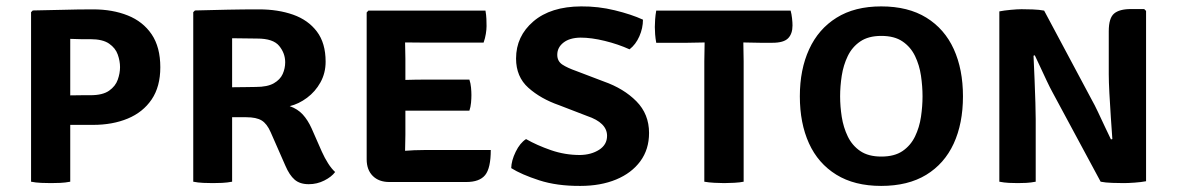

<svg xmlns="http://www.w3.org/2000/svg" viewBox="-20 -582 3770 615"><path d="M493.5 -366.5Q493.5 -304.5 465.8 -263.5Q438 -222.5 389.2 -202.2Q340.5 -182 278 -182H205V0Q190 3 173.2 3.8Q156.5 4.5 143 4.5Q131 4.5 112.5 3.8Q94 3 79.5 0V-543L85 -548.5Q128 -549 178.5 -550.5Q229 -552 278 -552Q340.5 -552 389.2 -532.5Q438 -513 465.8 -472Q493.5 -431 493.5 -366.5ZM205 -457.5V-276.5Q224.5 -277 242.8 -277Q261 -277 269.5 -277Q309 -277 329.5 -291.5Q350 -306 357.2 -326.8Q364.5 -347.5 364.5 -367Q364.5 -386.5 357.2 -407.2Q350 -428 329.5 -442.2Q309 -456.5 269.5 -456.5Q254 -456.5 239.5 -456.5Q225 -456.5 205 -457.5Z M1023 -384.5Q1023 -348 1006.5 -318.2Q990 -288.5 963.5 -268.8Q937 -249 908 -242Q933.5 -233 949.8 -215.2Q966 -197.5 978 -171L1011 -96Q1020 -76 1030.8 -59Q1041.5 -42 1053.5 -31Q1042 -15.5 1018.8 -3.8Q995.5 8 969 8Q940.5 8 923.8 -6.5Q907 -21 894 -51.5L847 -158.5Q835 -186 818 -196.2Q801 -206.5 769 -206.5H723.5V0Q708 3 691.2 3.8Q674.5 4.5 661.5 4.5Q649.5 4.5 631.5 3.8Q613.5 3 599 0V-543L604.5 -548.5Q660 -550 709.8 -551Q759.5 -552 809.5 -552Q870.5 -552 918.8 -535Q967 -518 995 -481Q1023 -444 1023 -384.5ZM723.5 -459.5V-302.5Q746 -302.5 766.8 -303Q787.5 -303.5 799.5 -303.5Q836.5 -303.5 857 -315.2Q877.5 -327 885.5 -345Q893.5 -363 893.5 -382.5Q893.5 -411.5 874.2 -435Q855 -458.5 804 -458.5Q785 -458.5 764.5 -459Q744 -459.5 723.5 -459.5Z M1552 -101.5Q1552 -43.5 1534 -21.2Q1516 1 1473.5 1H1227Q1193.5 1 1174 -18.5Q1154.5 -38 1154.5 -71.5V-542L1160 -548H1535Q1537.5 -534 1538 -521.5Q1538.5 -509 1538.5 -498.5Q1538.5 -487.5 1536.2 -473.5Q1534 -459.5 1529 -445.5H1337.5Q1327.5 -445.5 1311.2 -445.8Q1295 -446 1277.5 -446Q1277.5 -433 1278 -421Q1278.5 -409 1278.5 -394V-326Q1295.5 -326.5 1311.8 -326.8Q1328 -327 1337.5 -327H1483.5Q1487.5 -315.5 1488.8 -301.5Q1490 -287.5 1490 -277.5Q1490 -267 1488.8 -253Q1487.5 -239 1483.5 -227.5H1337.5Q1328 -227.5 1311.8 -227.5Q1295.5 -227.5 1278.5 -227.5V-150.5Q1278.5 -135.5 1278 -124Q1277.5 -112.5 1277.5 -99.5V-99Q1292.5 -100 1306.8 -100.8Q1321 -101.5 1341 -101.5Z M1617.5 -43.5Q1618 -67.5 1631.8 -95.8Q1645.5 -124 1665 -136.5Q1700 -116.5 1744.8 -101Q1789.5 -85.5 1837.5 -85.5Q1873.5 -86 1899 -102.2Q1924.5 -118.5 1924.5 -147Q1924.5 -189 1860.5 -210.5L1771 -245Q1712 -265.5 1672.5 -300.8Q1633 -336 1633 -394.5Q1633 -466 1688.5 -513.5Q1744 -561 1841.5 -561.5Q1896 -562 1949.2 -549Q2002.5 -536 2039.5 -519Q2039.5 -492 2028 -465.8Q2016.5 -439.5 1996.5 -424Q1960 -440.5 1917.2 -451Q1874.5 -461.5 1839.5 -461.5Q1804.5 -461 1784.8 -445.5Q1765 -430 1765 -406.5Q1765 -386 1781.2 -375.2Q1797.5 -364.5 1826 -354.5L1914 -321Q1978 -298.5 2018.5 -257.5Q2059 -216.5 2059 -156Q2059 -103.5 2031 -65.5Q2003 -27.5 1953.5 -7Q1904 13.5 1839 13.5Q1764 14 1707 -4.5Q1650 -23 1617.5 -43.5Z M2236 -386Q2236 -402 2236.5 -415.5Q2237 -429 2237 -446Q2227.5 -446 2210 -445.5Q2192.5 -445 2182.5 -445H2082Q2079.5 -459 2078.5 -471.8Q2077.5 -484.5 2077.5 -495.5Q2077.5 -506 2078.5 -520Q2079.5 -534 2082 -548H2512.5Q2515.5 -537 2517 -523.5Q2518.5 -510 2518.5 -500.5Q2518.5 -473.5 2504.2 -459.2Q2490 -445 2454.5 -445H2414Q2404.5 -445 2387.2 -445.5Q2370 -446 2361 -446Q2361 -429 2361.5 -415.5Q2362 -402 2362 -386V0Q2350.5 2.5 2331.8 3.5Q2313 4.5 2299.5 4.5Q2286 4.5 2267.8 3.5Q2249.5 2.5 2236 0Z M2542 -273.5Q2542 -359.5 2571.8 -424.2Q2601.5 -489 2659.5 -525.2Q2717.5 -561.5 2802.5 -561.5Q2889 -561.5 2947.2 -525.5Q3005.5 -489.5 3035 -424.8Q3064.5 -360 3064.5 -273.5Q3064.5 -186.5 3034.8 -122Q3005 -57.5 2946.8 -22Q2888.5 13.5 2802.5 13.5Q2717 13.5 2658.8 -22.5Q2600.5 -58.5 2571.2 -123Q2542 -187.5 2542 -273.5ZM2671 -273.5Q2671 -241.5 2676.2 -207.8Q2681.5 -174 2695.5 -145Q2709.5 -116 2735.5 -98.2Q2761.5 -80.5 2803 -80.5Q2845 -80.5 2871 -98.2Q2897 -116 2911 -145Q2925 -174 2930 -207.8Q2935 -241.5 2935 -273.5Q2935 -305.5 2930 -339.5Q2925 -373.5 2911 -402.5Q2897 -431.5 2871 -449.2Q2845 -467 2803 -467Q2761.5 -467 2735.5 -449.2Q2709.5 -431.5 2695.5 -402.5Q2681.5 -373.5 2676.2 -339.5Q2671 -305.5 2671 -273.5Z M3351 -287Q3343.5 -300.5 3332.8 -323.2Q3322 -346 3311.5 -368.8Q3301 -391.5 3294.5 -405L3290.5 -403.5Q3292 -369.5 3293.8 -328.8Q3295.5 -288 3296.5 -252.8Q3297.5 -217.5 3297.5 -200V0Q3282 3 3267.2 3.8Q3252.5 4.5 3240 4.5Q3228 4.5 3212 3.8Q3196 3 3181 0V-545.5Q3196 -548.5 3217.5 -550.5Q3239 -552.5 3252 -552.5Q3266 -552.5 3287.8 -551.8Q3309.5 -551 3324.5 -548L3478 -260.5Q3485.5 -247.5 3497 -223.2Q3508.5 -199 3520 -174.2Q3531.5 -149.5 3538.5 -135.5L3543 -136.5Q3541 -166 3538.2 -205.8Q3535.5 -245.5 3533.5 -283.2Q3531.5 -321 3531.5 -344V-482Q3531.5 -524 3548.5 -538.5Q3565.5 -553 3602.5 -553H3645L3651 -547V-1.5Q3635.5 1.5 3614 3Q3592.5 4.5 3579.5 4.5Q3566 4.5 3543 3.8Q3520 3 3505.5 0Z"/></svg>

Font: Signika Negative SC SemiBold
Style: Regular
Weight: 600
Designer: Anna Giedryś
Foundry: Anna Giedryś
Version: Version 2.000; ttfautohint (v1.8.3) -l 8 -r 50 -G 200 -x 9 -